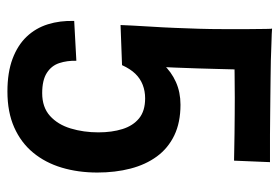

<svg xmlns="http://www.w3.org/2000/svg" viewBox="-138 -605 753 517"><g transform="rotate(90 238.5 -346.5)"><path d="M226.4 10Q175 10 138.3 -3.8Q101.6 -17.6 78.6 -41.9Q55.6 -66.2 45.4 -98.9Q35.2 -131.6 36.4 -169.8L143.6 -175.6Q143 -150.6 149.9 -129.6Q156.8 -108.6 176.3 -96.1Q195.8 -83.6 230.8 -83.6Q268.8 -83.6 292.1 -104.6Q315.4 -125.6 325.9 -160.3Q336.4 -195 336.4 -235Q336.4 -271.4 327.5 -299.8Q318.6 -328.2 298.7 -344.5Q278.8 -360.8 244.8 -360.8Q225.4 -360.8 208.5 -354.3Q191.6 -347.8 178.6 -334.4Q165.6 -321 155.4 -298.6L118.4 -356.2Q132 -386.8 152.7 -409.1Q173.4 -431.4 200.9 -443.7Q228.4 -456 262 -456Q310 -456 344.6 -439.3Q379.2 -422.6 401.3 -392.4Q423.4 -362.2 434 -321.3Q444.6 -280.4 444.6 -232Q444.6 -180.4 431.4 -136.3Q418.2 -92.2 391.2 -59.4Q364.2 -26.6 323.1 -8.3Q282 10 226.4 10ZM155.4 -298.6 47.4 -294.6Q47.8 -303.4 48.8 -325.5Q49.8 -347.6 51.8 -377.9Q53.8 -408.2 55.1 -441.5Q56.4 -474.8 57.4 -505Q58.4 -537.6 58.4 -572.7Q58.4 -607.8 58.4 -637.6Q58.4 -667.4 57.9 -685.6Q57.4 -703.8 57.4 -702.6L172.2 -695.4Q170.2 -668 168.9 -645.8Q167.6 -623.6 166.9 -601.8Q166.2 -580 165.7 -556Q165.2 -532 164.2 -502Q163.2 -472.8 162 -441.6Q160.8 -410.4 159.3 -381.7Q157.8 -353 156.8 -331.2Q155.8 -309.4 155.4 -298.6ZM86.4 -599.8 56.8 -702.2Q78.4 -701.6 99.8 -700.8Q121.2 -700 143 -699.3Q164.8 -698.6 189.1 -698.6Q213.4 -698.6 240.8 -698Q260.2 -698 287.4 -697.5Q314.6 -697 342.1 -697Q369.6 -697 390.4 -697Q411.2 -697 416.6 -697L412.6 -600.2Q406.6 -600.2 386.3 -600.7Q366 -601.2 339.4 -601.5Q312.8 -601.8 286.8 -602Q260.8 -602.2 242.8 -602.2Q208 -602.2 178.8 -601.7Q149.6 -601.2 128.7 -601Q107.8 -600.8 96.8 -600.3Q85.8 -599.8 86.4 -599.8Z"/></g></svg>

Font: Truculenta
Style: Regular
Weight: 400
Designer: Ivan Castro, Eva Sanz & Omnibus-Type Team
Foundry: Omnibus-Type
Version: Version 1.002